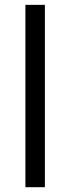

<svg xmlns="http://www.w3.org/2000/svg" viewBox="-20 -780 293 800"><path d="M167 0H85.9V-759.8H167Z"/></svg>

Font: f01722094
Style: Regular
Weight: 400
Foundry: Ascender Corporation
Version: Version 1.10